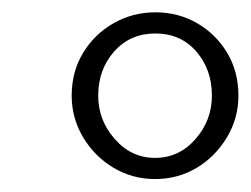

<svg xmlns="http://www.w3.org/2000/svg" viewBox="-20 -810 398 304"><path d="M225.5 -526.5Q189.5 -526.5 159.5 -544.5Q129.5 -562.5 111.5 -592.8Q93.5 -623 93.5 -658.5Q93.5 -696.5 111.5 -726.2Q129.5 -756 159.8 -773.2Q190 -790.5 226 -790.5Q262.5 -790.5 292.2 -773.2Q322 -756 339.8 -726.2Q357.5 -696.5 357.5 -658.5Q357.5 -623 339.5 -592.8Q321.5 -562.5 291.8 -544.5Q262 -526.5 225.5 -526.5ZM225.5 -560Q263.5 -560 289.5 -589.8Q315.5 -619.5 315.5 -658.5Q315.5 -700 290.8 -728.5Q266 -757 226 -757Q186 -757 160.8 -728.5Q135.5 -700 135.5 -658.5Q135.5 -619.5 161.8 -589.8Q188 -560 225.5 -560Z"/></svg>

Font: Merriweather 144pt
Style: Bold Italic
Weight: 700
Italic angle: -7.8°
Version: Version 2.101